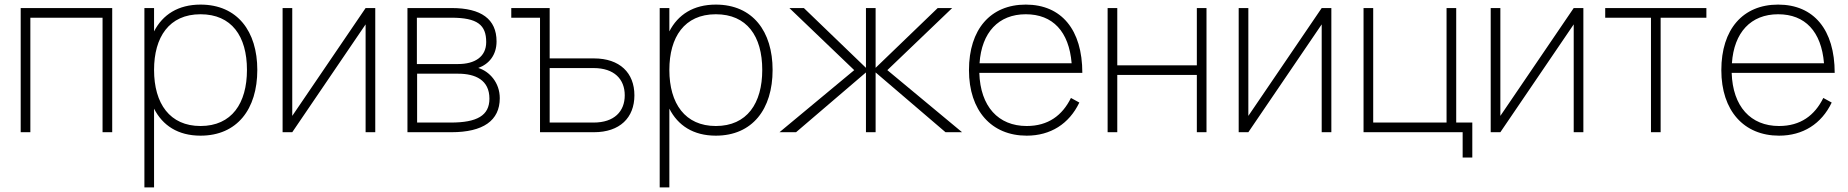

<svg xmlns="http://www.w3.org/2000/svg" viewBox="-20 -575 8039 835"><path d="M112 0V-498H426V0H468V-540H70V0Z M650 240V-102.5C687 -29.5 754 15 852 15C1011 15 1099 -100 1099 -271C1099 -438 1013 -555 852 -555C755 -555 687.5 -511.5 650 -438.5V-540H608V240ZM852 -27C719 -27 650 -124 650 -271C650 -413 715 -513 852 -513C987 -513 1054 -418 1054 -271C1054 -126 988 -27 852 -27Z M1570 -540 1251 -71V-540H1209V0H1251L1570 -469V0H1612V-540Z M1943 0C2081 0 2153.5 -50.5 2153.5 -148C2153.5 -215.5 2109 -264.5 2060 -279.5C2106 -296 2139.5 -335 2139.5 -395C2139.5 -492 2072.5 -540 1944.5 -540H1752V0ZM1942.5 -498C2056.5 -498 2094.5 -466.5 2094.5 -392C2094.5 -328 2045 -296.5 1972.5 -296.5H1793V-498ZM1794 -42V-254.5H1972.5C2047.5 -254.5 2108.5 -227 2108.5 -146C2108.5 -72.5 2054.5 -42 1940.5 -42Z M2328.5 0H2563C2675.5 0 2739 -63 2739 -160.5C2739 -258 2675.5 -321 2563 -321H2370.5V-540H2203.5V-498H2328.5ZM2370.5 -42V-279H2561.5C2651.5 -279 2697 -230.5 2697 -160.5C2697 -90.5 2651.5 -42 2561.5 -42Z M2891 240V-102.5C2928 -29.5 2995 15 3093 15C3252 15 3340 -100 3340 -271C3340 -438 3254 -555 3093 -555C2996 -555 2928.5 -511.5 2891 -438.5V-540H2849V240ZM3093 -27C2960 -27 2891 -124 2891 -271C2891 -413 2956 -513 3093 -513C3228 -513 3295 -418 3295 -271C3295 -126 3229 -27 3093 -27Z M3746 0H3788V-260L4092 0H4164L3839 -270L4121 -540H4058L3788 -280V-540H3746V-280L3476 -540H3413L3695 -270L3370 0H3442L3746 -260Z M4445 -27C4321.5 -27 4243.5 -112 4239 -258H4687C4687 -445.5 4596.5 -555 4441 -555C4287.5 -555 4194 -447.5 4194 -270C4194 -93.5 4292 15 4445 15C4548.5 15 4629.5 -36 4674 -129L4637.5 -149C4600 -73 4538.5 -27 4445 -27ZM4240 -300C4249 -434 4322.5 -513 4441 -513C4558.5 -513 4629 -438 4640.5 -300Z M4839 0V-249H5185V0H5227V-540H5185V-291H4839V-540H4797V0Z M5728 -540 5409 -71V-540H5367V0H5409L5728 -469V0H5770V-540Z M6383 110V-42H6313V-540H6271V-42H5952V-540H5910V0H6341V110Z M6824 -540 6505 -71V-540H6463V0H6505L6824 -469V0H6866V-540Z M7202 0V-498H7401V-540H6961V-498H7160V0Z M7717 -27C7593.5 -27 7515.5 -112 7511 -258H7959C7959 -445.5 7868.5 -555 7713 -555C7559.5 -555 7466 -447.5 7466 -270C7466 -93.5 7564 15 7717 15C7820.5 15 7901.5 -36 7946 -129L7909.5 -149C7872 -73 7810.5 -27 7717 -27ZM7512 -300C7521 -434 7594.5 -513 7713 -513C7830.5 -513 7901 -438 7912.5 -300Z"/></svg>

Font: Vela Sans ExtLt
Style: Regular
Weight: 200
Designer: Principal design: Mikhail Sharanda - project Manrope.
Design modification: Ravid Balaliev
Foundry: Mikhail Sharanda
Version: Version 1.001